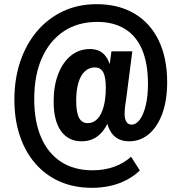

<svg xmlns="http://www.w3.org/2000/svg" viewBox="-20 -736 871 920"><path d="M421 164Q336 164 268 134.5Q200 105 151 49.5Q102 -6 75.5 -84Q49 -162 49 -258Q49 -359 77.5 -442.5Q106 -526 158 -587Q210 -648 282 -682Q354 -716 443 -716Q548 -716 624 -671Q700 -626 740.5 -542Q781 -458 781 -342Q781 -256 758 -192.5Q735 -129 694 -94Q653 -59 600 -59Q550 -59 522.5 -89Q495 -119 489 -173L509 -180Q490 -120 455.5 -89.5Q421 -59 371 -59Q307 -59 272 -108.5Q237 -158 237 -250Q237 -325 259 -381.5Q281 -438 320 -469.5Q359 -501 411 -501Q451 -501 475.5 -478.5Q500 -456 512 -408H503L514 -490H614L584 -257Q580 -234 578.5 -218Q577 -202 577 -192Q577 -166 585.5 -152.5Q594 -139 610 -139Q633 -139 650.5 -163.5Q668 -188 678.5 -231.5Q689 -275 689 -333Q689 -432 661 -498Q633 -564 578.5 -597.5Q524 -631 446 -631Q353 -631 285.5 -586Q218 -541 181 -458.5Q144 -376 144 -261Q144 -153 177.5 -76.5Q211 0 273.5 40Q336 80 423 80Q480 80 527 63Q574 46 608 15L650 81Q623 107 587 126Q551 145 509 154.5Q467 164 421 164ZM400 -146Q427 -146 446.5 -166Q466 -186 476.5 -224.5Q487 -263 487 -315Q487 -367 474.5 -390Q462 -413 434 -413Q407 -413 386.5 -394Q366 -375 355.5 -339Q345 -303 345 -253Q345 -198 358.5 -172Q372 -146 400 -146Z"/></svg>

Font: Nunito Sans 10pt Condensed ExtraBold
Style: Regular
Weight: 800
Width: 3
Designer: Vernon Adams
Foundry: Vernon Adams
Version: Version 3.101;gftools[0.9.27]